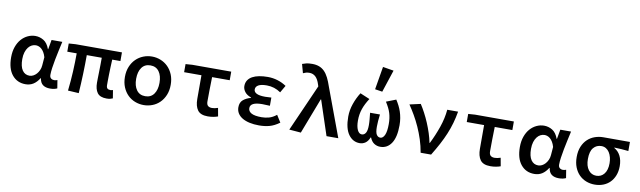

<svg xmlns="http://www.w3.org/2000/svg" viewBox="-45 -1405 6690 2007"><g transform="rotate(10 3300.0 -401.5)"><path d="M246 12Q157 12 103.5 -53.5Q50 -119 50 -240Q50 -302 67.5 -351Q85 -400 114.5 -433.5Q144 -467 182.5 -485Q221 -503 262 -503Q309 -503 350 -478Q391 -453 414 -390H417L435 -491H549Q539 -446 528 -395.5Q517 -345 507.5 -296Q498 -247 492 -204Q486 -161 486 -130Q486 -105 500 -93.5Q514 -82 534 -82Q549 -82 568 -89L582 -3Q570 3 551.5 7.5Q533 12 507 12Q459 12 430.5 -9Q402 -30 395 -78H392Q363 -32 327.5 -10Q292 12 246 12ZM272 -83Q292 -83 311.5 -93Q331 -103 346.5 -120.5Q362 -138 372.5 -161.5Q383 -185 385 -212L392 -300Q383 -331 370.5 -351.5Q358 -372 343.5 -384.5Q329 -397 313.5 -402.5Q298 -408 284 -408Q262 -408 241.5 -398Q221 -388 204.5 -367Q188 -346 178 -314.5Q168 -283 168 -241Q168 -163 195.5 -123Q223 -83 272 -83Z M1107 12Q1036 12 1008 -27Q980 -66 980 -134Q980 -149 980.5 -179Q981 -209 982 -246Q983 -283 983.5 -323Q984 -363 984 -399H825Q825 -303 821.5 -199.5Q818 -96 811 7L696 0Q708 -105 713 -206.5Q718 -308 718 -399H618V-486L690 -491H1182V-399H1095Q1093 -362 1091.5 -320Q1090 -278 1089 -239.5Q1088 -201 1088 -171Q1088 -141 1088 -128Q1088 -102 1099 -92Q1110 -82 1133 -82Q1138 -82 1143.5 -83.5Q1149 -85 1158 -87L1172 -1Q1161 4 1145 8Q1129 12 1107 12Z M1500 12Q1452 12 1408 -5Q1364 -22 1330.5 -55Q1297 -88 1277 -136Q1257 -184 1257 -245Q1257 -306 1277 -354Q1297 -402 1330.5 -435Q1364 -468 1408 -485.5Q1452 -503 1500 -503Q1548 -503 1592 -485.5Q1636 -468 1669.5 -435Q1703 -402 1723 -354Q1743 -306 1743 -245Q1743 -184 1723 -136Q1703 -88 1669.5 -55Q1636 -22 1592 -5Q1548 12 1500 12ZM1500 -82Q1560 -82 1592 -126.5Q1624 -171 1624 -245Q1624 -320 1592 -364.5Q1560 -409 1500 -409Q1440 -409 1408 -364.5Q1376 -320 1376 -245Q1376 -171 1408 -126.5Q1440 -82 1500 -82Z M2180 12Q2103 12 2072.5 -30.5Q2042 -73 2042 -148V-400H1858V-486L1930 -491H2342V-400H2155Q2153 -331 2152 -264.5Q2151 -198 2151 -142Q2151 -109 2166 -95.5Q2181 -82 2209 -82Q2224 -82 2239 -85Q2254 -88 2272 -94L2288 -6Q2266 2 2238.5 7Q2211 12 2180 12Z M2725 12Q2669 12 2624 2Q2579 -8 2547 -27Q2515 -46 2497.5 -74Q2480 -102 2480 -138Q2480 -189 2511.5 -216Q2543 -243 2593 -257V-261Q2548 -276 2525.5 -305.5Q2503 -335 2503 -367Q2503 -402 2519.5 -428Q2536 -454 2566 -470.5Q2596 -487 2637.5 -495Q2679 -503 2729 -503Q2783 -503 2833.5 -487.5Q2884 -472 2927 -443L2883 -367Q2815 -414 2734 -414Q2675 -414 2645.5 -397.5Q2616 -381 2616 -351Q2616 -324 2645.5 -309Q2675 -294 2737 -294Q2766 -294 2802 -297V-210Q2760 -213 2721 -213Q2594 -213 2594 -149Q2594 -115 2628 -96Q2662 -77 2737 -77Q2775 -77 2814 -87.5Q2853 -98 2893 -130L2940 -55Q2885 -15 2834.5 -1.5Q2784 12 2725 12Z M3169 10 3045 0 3265 -497 3259 -516Q3242 -571 3215 -596Q3188 -621 3150 -621Q3128 -621 3113 -616.5Q3098 -612 3083 -605L3057 -699Q3078 -707 3101 -712.5Q3124 -718 3163 -718Q3204 -718 3236 -706Q3268 -694 3293 -669Q3318 -644 3337.5 -605Q3357 -566 3375 -512L3565 0H3440L3318 -368H3314Z M3793 12Q3720 12 3674 -52Q3628 -116 3628 -241Q3628 -310 3652 -378.5Q3676 -447 3712 -503L3814 -460Q3794 -429 3779.5 -400.5Q3765 -372 3755 -343Q3745 -314 3740 -283.5Q3735 -253 3735 -219Q3735 -155 3752.5 -118.5Q3770 -82 3799 -82Q3825 -82 3840.5 -107Q3856 -132 3856 -189Q3856 -221 3853 -250Q3850 -279 3846 -320H3951Q3946 -279 3943.5 -250Q3941 -221 3941 -189Q3941 -128 3956 -105Q3971 -82 3995 -82Q4024 -82 4041.5 -120.5Q4059 -159 4059 -237Q4059 -270 4055 -298.5Q4051 -327 4043 -353Q4035 -379 4021.5 -406Q4008 -433 3989 -463L4092 -503Q4110 -475 4124.5 -446.5Q4139 -418 4149.5 -386.5Q4160 -355 4166 -319.5Q4172 -284 4172 -244Q4172 -118 4129 -53Q4086 12 4011 12Q3976 12 3947 -6.5Q3918 -25 3901 -67H3897Q3880 -25 3853 -6.5Q3826 12 3793 12ZM3933 -559 3855 -571 3896 -815 4011 -796Z M4439 0Q4427 -71 4405.5 -137Q4384 -203 4357 -263Q4330 -323 4299 -376.5Q4268 -430 4236 -477L4352 -503Q4376 -466 4401 -419Q4426 -372 4447.5 -321Q4469 -270 4486 -217.5Q4503 -165 4512 -118H4516Q4561 -208 4594 -303.5Q4627 -399 4635 -491H4750Q4739 -426 4722 -366.5Q4705 -307 4680.5 -248Q4656 -189 4623.5 -128Q4591 -67 4550 0Z M5180 12Q5103 12 5072.5 -30.5Q5042 -73 5042 -148V-400H4858V-486L4930 -491H5342V-400H5155Q5153 -331 5152 -264.5Q5151 -198 5151 -142Q5151 -109 5166 -95.5Q5181 -82 5209 -82Q5224 -82 5239 -85Q5254 -88 5272 -94L5288 -6Q5266 2 5238.5 7Q5211 12 5180 12Z M5646 12Q5557 12 5503.5 -53.5Q5450 -119 5450 -240Q5450 -302 5467.5 -351Q5485 -400 5514.5 -433.5Q5544 -467 5582.5 -485Q5621 -503 5662 -503Q5709 -503 5750 -478Q5791 -453 5814 -390H5817L5835 -491H5949Q5939 -446 5928 -395.5Q5917 -345 5907.5 -296Q5898 -247 5892 -204Q5886 -161 5886 -130Q5886 -105 5900 -93.5Q5914 -82 5934 -82Q5949 -82 5968 -89L5982 -3Q5970 3 5951.5 7.5Q5933 12 5907 12Q5859 12 5830.5 -9Q5802 -30 5795 -78H5792Q5763 -32 5727.5 -10Q5692 12 5646 12ZM5672 -83Q5692 -83 5711.5 -93Q5731 -103 5746.5 -120.5Q5762 -138 5772.5 -161.5Q5783 -185 5785 -212L5792 -300Q5783 -331 5770.5 -351.5Q5758 -372 5743.5 -384.5Q5729 -397 5713.5 -402.5Q5698 -408 5684 -408Q5662 -408 5641.5 -398Q5621 -388 5604.5 -367Q5588 -346 5578 -314.5Q5568 -283 5568 -241Q5568 -163 5595.5 -123Q5623 -83 5672 -83Z M6287 12Q6239 12 6196.5 -4.5Q6154 -21 6122 -53Q6090 -85 6071.5 -132Q6053 -179 6053 -240Q6053 -304 6073 -351.5Q6093 -399 6126.5 -430Q6160 -461 6203 -476Q6246 -491 6292 -491H6574V-395Q6532 -399 6498.5 -401.5Q6465 -404 6424 -405V-401Q6467 -377 6490 -331.5Q6513 -286 6513 -223Q6513 -168 6496 -124.5Q6479 -81 6449 -50.5Q6419 -20 6377.5 -4Q6336 12 6287 12ZM6288 -82Q6340 -82 6371.5 -122Q6403 -162 6403 -234Q6403 -267 6395.5 -296.5Q6388 -326 6373.5 -348.5Q6359 -371 6337.5 -384Q6316 -397 6289 -397Q6237 -397 6204.5 -359Q6172 -321 6172 -240Q6172 -166 6204 -124Q6236 -82 6288 -82Z"/></g></svg>

Font: Source Code Pro Semibold
Style: Regular
Weight: 600
Monospace: yes
Designer: Paul D. Hunt, Teo Tuominen
Foundry: Adobe Systems Incorporated
Version: Version 2.030;PS 1.000;hotconv 16.6.51;makeotf.lib2.5.65220